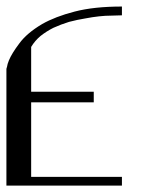

<svg xmlns="http://www.w3.org/2000/svg" viewBox="-21 -580 491 599"><path d="M359.4 -549.8V-559.6C301.4 -559.6 252.3 -554.4 211.9 -543.9C171.5 -533.5 137.7 -520.5 110.4 -504.9C78.5 -486 54.7 -465.8 39.1 -444.3C23.4 -423.5 12.7 -405.9 6.8 -391.6C3.6 -383.8 1.6 -377.3 1 -372.1L-1 -365.2V-1H81.1H359.4V-28.3H76.2V-260.7H271.5V-293.9H76.2V-433.6C84 -446.6 93.8 -458 105.5 -467.8C117.8 -477.5 131.2 -486 145.5 -493.2C161.1 -500.3 177.4 -506.5 194.3 -511.7C211.9 -516.3 228.8 -519.9 245.1 -522.5C275.7 -528.3 302.4 -531.2 325.2 -531.2L359.4 -532.2Z"/></svg>

Font: Cully Mac
Style: Regular
Weight: 400
Designer: Arif Nurcahyadi
Version: Version 1.0